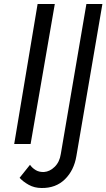

<svg xmlns="http://www.w3.org/2000/svg" viewBox="-20 -720 532 960"><path d="M130 104 78 169Q95 188 123.5 204Q152 220 188 220Q259 221 304.5 176.5Q350 132 362 60L492 -700H412L284 50Q278 90 253.5 114Q229 138 200 140Q176 141 158.5 130.5Q141 120 130 104ZM168 -700 51 0H133L254 -700Z"/></svg>

Font: Jost* 400 Book Italic
Style: Italic
Weight: 400
Italic angle: -10°
Version: Version 3.200; ttfautohint (v0.97) -l 8 -r 50 -G 200 -x 14 -